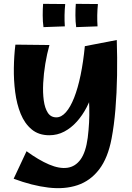

<svg xmlns="http://www.w3.org/2000/svg" viewBox="-20 -690 687 998"><path d="M51 239 118 96Q181 142 235 165Q289 188 330.5 182Q372 176 399 138.5Q426 101 436 26Q441 -15 443 -53Q445 -91 444 -131.5Q443 -172 440 -218.5Q437 -265 432 -321.5Q427 -378 421 -450L587 -482Q590 -391 588.5 -298.5Q587 -206 580 -122Q573 -38 560 30Q541 131 495.5 190.5Q450 250 383 272.5Q316 295 231.5 285Q147 275 51 239ZM236 13Q181 13 144.5 -17.5Q108 -48 87.5 -98.5Q67 -149 59 -211Q51 -273 52 -337Q53 -401 60 -458L237 -456Q224 -410 215.5 -358.5Q207 -307 204.5 -257.5Q202 -208 207.5 -168Q213 -128 228.5 -104Q244 -80 273 -80Q299 -80 322.5 -106.5Q346 -133 365.5 -182.5Q385 -232 399 -300Q413 -368 421 -450L478 -311Q477 -266 464.5 -220Q452 -174 430.5 -132.5Q409 -91 379.5 -58Q350 -25 314 -6Q278 13 236 13ZM206 -549Q202 -577 202 -610.5Q202 -644 204 -670L319 -669Q316 -640 315.5 -611Q315 -582 317 -553ZM376 -549Q372 -577 372 -610.5Q372 -644 374 -670L489 -669Q486 -640 485.5 -611Q485 -582 487 -553Z"/></svg>

Font: Marhey Light Medium
Style: Regular
Weight: 500
Version: Version 1.000